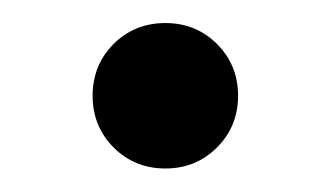

<svg xmlns="http://www.w3.org/2000/svg" viewBox="-20 -135 284 165"><path d="M59.6 -52.7Q59.6 -26.4 77.6 -8.3Q95.7 9.8 122.1 9.8Q148.4 9.8 166.5 -8.3Q184.6 -26.4 184.6 -52.7Q184.6 -79.1 166.5 -97.2Q148.4 -115.2 122.1 -115.2Q95.7 -115.2 77.6 -97.2Q59.6 -79.1 59.6 -52.7Z"/></svg>

Font: Giphurs
Style: Regular
Weight: 400
Version: Version 2.010